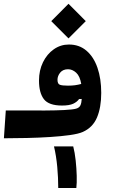

<svg xmlns="http://www.w3.org/2000/svg" viewBox="-30 -711 636 994"><path d="M-9.8 4.9 0 -139.2Q19.5 -139.2 39.1 -139.2Q58.6 -139.2 77.6 -139.2Q143.1 -138.7 201.9 -138.9Q260.7 -139.2 303.5 -141.4Q346.2 -143.6 363.8 -148.4Q380.9 -153.3 386.5 -166Q392.1 -178.7 393.1 -198.7L379.4 -198.2Q368.7 -183.1 348.6 -173.8Q328.6 -164.6 291 -164.6Q222.7 -164.6 197.3 -197.5Q171.9 -230.5 171.9 -293.9Q171.9 -346.7 192.6 -388.9Q213.4 -431.2 248.5 -455.8Q283.7 -480.5 326.7 -480.5Q380.4 -480.5 417.7 -448.5Q455.1 -416.5 474.6 -360.1Q494.1 -303.7 494.1 -230Q494.1 -154.8 472.2 -102.8Q450.2 -50.8 398.4 -27.8Q376.5 -18.1 331.8 -11.7Q287.1 -5.4 229.2 -1.7Q171.4 2 109.1 3.4Q46.9 4.9 -9.8 4.9ZM390.6 -276.4Q383.8 -316.9 364.3 -334.7Q344.7 -352.5 322.3 -352.5Q295.9 -352.5 281.7 -335.2Q267.6 -317.9 267.6 -297.9Q267.6 -276.9 279.8 -272.2Q292 -267.6 321.8 -267.6Q342.8 -267.6 358.6 -269.8Q374.5 -272 390.6 -276.4ZM324.7 -512.2 235.4 -601.6 324.7 -691.4 414.1 -601.6ZM271.5 262.2Q271.5 210 266.4 153.1Q261.2 96.2 249.5 46.9H349.1Q357.4 78.6 361.8 119.6Q366.2 160.6 367.2 199.2Q368.2 237.8 365.2 262.2Z"/></svg>

Font: Cascadia Code PL
Style: Bold
Weight: 700
Monospace: yes
Designer: Aaron Bell
Foundry: Saja Typeworks
Version: Version 2404.023; ttfautohint (v1.8.4)